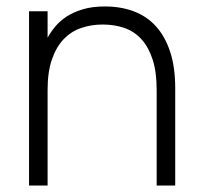

<svg xmlns="http://www.w3.org/2000/svg" viewBox="-20 -575 623 595"><path d="M465.5 -296.5Q465.5 -352 453 -390.5Q440.5 -429 418.5 -453.2Q396.5 -477.5 365.8 -488.2Q335 -499 298.5 -499Q262.5 -499 231.2 -488.2Q200 -477.5 177 -453.2Q154 -429 140.8 -390.5Q127.5 -352 127.5 -296.5V0H70V-540H127.5V-458Q136.5 -475 150.8 -492.2Q165 -509.5 186.2 -523.5Q207.5 -537.5 236.8 -546.2Q266 -555 305 -555Q354 -555 394.2 -540Q434.5 -525 463 -493.8Q491.5 -462.5 507.2 -414.8Q523 -367 523 -301.5V0H465.5Z"/></svg>

Font: Vela Sans Light
Style: Regular
Weight: 300
Designer: Principal design: Mikhail Sharanda - project Manrope.
Design modification: Ravid Balaliev
Foundry: Mikhail Sharanda
Version: Version 1.001